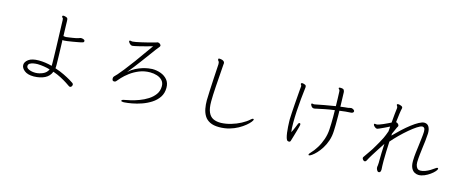

<svg xmlns="http://www.w3.org/2000/svg" viewBox="-45 -1409 5089 2129"><g transform="rotate(15 2500.0 -344.0)"><path d="M345 8H349Q421 6 472 -19.5Q523 -45 544 -99Q596 -81 637.5 -59Q679 -37 707.5 -18.5Q736 0 747 8Q755 15 764 15Q778 15 786 -2Q789 -8 789 -14Q789 -26 779 -33Q770 -40 739 -58.5Q708 -77 661 -100Q614 -123 556 -142Q557 -147 557.5 -157.5Q558 -168 558 -183Q558 -223 555.5 -294Q553 -365 550 -465Q554 -464 558.5 -463.5Q563 -463 567 -463Q579 -463 607 -467Q635 -471 667 -476.5Q699 -482 723 -486.5Q747 -491 751 -492Q762 -495 775 -498.5Q788 -502 788 -515V-519Q787 -528 773.5 -533.5Q760 -539 746 -539Q741 -539 736 -538Q731 -537 720 -532Q712 -528 694 -524.5Q676 -521 654.5 -517.5Q633 -514 615 -511.5Q597 -509 588 -508Q585 -507 582 -507Q579 -507 576 -507Q569 -507 562 -508Q555 -509 549 -510Q547 -576 545.5 -625Q544 -674 544 -681Q544 -704 538.5 -712Q533 -720 516 -724Q503 -728 493 -728Q479 -728 479 -717Q479 -709 487 -703.5Q495 -698 495 -678Q495 -674 496 -642.5Q497 -611 498.5 -563Q500 -515 502 -458.5Q504 -402 505.5 -347Q507 -292 508 -247.5Q509 -203 509 -178Q509 -170 508.5 -164.5Q508 -159 508 -157Q471 -167 433 -172.5Q395 -178 357 -178Q278 -178 239.5 -149.5Q201 -121 201 -86Q201 -51 238 -21.5Q275 8 345 8ZM356 -36H352Q311 -36 280 -49.5Q249 -63 249 -85Q249 -106 266.5 -116.5Q284 -127 308 -131Q332 -135 351 -135H357Q392 -134 427.5 -128.5Q463 -123 497 -113Q479 -73 437.5 -55Q396 -37 356 -36Z M1379 26H1389Q1425 24 1477.5 14.5Q1530 5 1586 -14.5Q1642 -34 1691 -65.5Q1740 -97 1770.5 -142.5Q1801 -188 1801 -251Q1801 -307 1771 -342.5Q1741 -378 1694.5 -395Q1648 -412 1597 -412Q1583 -412 1554 -408Q1525 -404 1488 -393Q1451 -382 1410.5 -361.5Q1370 -341 1334 -308Q1361 -340 1394 -383Q1427 -426 1461 -471.5Q1495 -517 1525 -558Q1555 -599 1576.5 -628Q1598 -657 1606 -665Q1616 -676 1616 -685Q1616 -693 1605 -703Q1594 -713 1580 -713Q1572 -713 1560 -707Q1556 -706 1532.5 -699.5Q1509 -693 1475.5 -684.5Q1442 -676 1407 -668Q1372 -660 1343.5 -654.5Q1315 -649 1303 -649Q1292 -649 1286 -651Q1280 -653 1276 -653Q1274 -653 1270.5 -650Q1267 -647 1267 -642Q1267 -639 1273.5 -629.5Q1280 -620 1290.5 -611.5Q1301 -603 1314 -603Q1321 -603 1342.5 -607.5Q1364 -612 1393 -619Q1422 -626 1451.5 -634Q1481 -642 1505 -648.5Q1529 -655 1539 -658Q1451 -532 1392 -452Q1333 -372 1296 -325.5Q1259 -279 1238.5 -256Q1218 -233 1206 -222Q1198 -214 1198 -200Q1198 -196 1198.5 -192Q1199 -188 1200 -184Q1204 -169 1222 -169Q1236 -169 1243 -178Q1255 -193 1284 -224.5Q1313 -256 1357.5 -289.5Q1402 -323 1459 -346.5Q1516 -370 1584 -370Q1626 -370 1663 -358Q1700 -346 1723.5 -320.5Q1747 -295 1747 -254Q1747 -200 1718 -160Q1689 -120 1644 -91.5Q1599 -63 1549 -44.5Q1499 -26 1455 -15.5Q1411 -5 1386 -1Q1370 1 1362 6Q1354 11 1354 16Q1354 26 1379 26Z M2487 -32H2477Q2429 -32 2393.5 -49.5Q2358 -67 2338.5 -111Q2319 -155 2319 -232V-236Q2319 -300 2326 -404.5Q2333 -509 2344 -658Q2344 -663 2345 -668.5Q2346 -674 2346 -678Q2346 -693 2335.5 -701Q2325 -709 2311.5 -712.5Q2298 -716 2288 -716Q2274 -716 2273 -709V-705Q2273 -694 2281.5 -686.5Q2290 -679 2290 -656V-649Q2285 -568 2280.5 -490Q2276 -412 2273 -345.5Q2270 -279 2269 -233Q2269 -184 2277.5 -138.5Q2286 -93 2308 -57.5Q2330 -22 2371 -1.5Q2412 19 2476 19Q2539 19 2593 3.5Q2647 -12 2690 -36Q2733 -60 2764 -85.5Q2795 -111 2811 -131.5Q2827 -152 2827 -160Q2827 -168 2819 -168Q2808 -168 2793 -153Q2759 -122 2708 -95Q2657 -68 2599 -51Q2541 -34 2487 -32Z M3841 -565H3839Q3830 -565 3821.5 -562Q3813 -559 3804 -558Q3785 -557 3763 -554Q3741 -551 3718 -548L3713 -715Q3712 -726 3705 -738.5Q3698 -751 3663 -751Q3649 -751 3647 -745V-743Q3647 -735 3654.5 -730.5Q3662 -726 3663 -708Q3665 -672 3666 -629.5Q3667 -587 3668 -541Q3603 -531 3539 -519Q3475 -507 3436 -499Q3432 -498 3426 -498Q3420 -498 3416 -499.5Q3412 -501 3408 -501Q3407 -501 3401 -499Q3398 -498 3398 -492Q3398 -485 3409 -469Q3420 -453 3440 -453Q3447 -453 3453.5 -455Q3460 -457 3467 -458Q3507 -467 3560 -477.5Q3613 -488 3669 -495Q3669 -476 3669.5 -456Q3670 -436 3670 -417Q3670 -378 3669 -341.5Q3668 -305 3666 -273Q3663 -216 3644 -159.5Q3625 -103 3595 -54Q3565 -5 3529 32Q3514 47 3514 56Q3514 63 3522 63Q3531 63 3553 48Q3575 33 3602 4.5Q3629 -24 3655 -65Q3681 -106 3698.5 -158Q3716 -210 3718 -271Q3720 -306 3720 -338.5Q3720 -371 3720 -402Q3720 -428 3720 -452.5Q3720 -477 3719 -502Q3754 -507 3788 -510.5Q3822 -514 3851 -515Q3862 -516 3870 -522Q3878 -528 3878 -537Q3878 -541 3877 -543Q3874 -551 3862.5 -557.5Q3851 -564 3841 -565ZM3332 -256H3330Q3326 -256 3321 -253Q3316 -250 3313 -242Q3308 -230 3295 -198Q3282 -166 3265 -134Q3259 -173 3259 -240Q3259 -301 3263 -373.5Q3267 -446 3274 -517Q3281 -588 3288 -645Q3289 -650 3289 -653.5Q3289 -657 3289 -660Q3289 -672 3283.5 -677.5Q3278 -683 3264 -687Q3257 -689 3252.5 -690Q3248 -691 3243 -691Q3232 -691 3230 -684Q3230 -683 3229.5 -682Q3229 -681 3229 -680Q3229 -674 3234 -669Q3239 -664 3239 -655V-651Q3238 -648 3235.5 -617.5Q3233 -587 3229.5 -540.5Q3226 -494 3222 -442.5Q3218 -391 3215.5 -344.5Q3213 -298 3212 -268Q3212 -266 3212.5 -242Q3213 -218 3215 -184.5Q3217 -151 3221.5 -116.5Q3226 -82 3233.5 -57.5Q3241 -33 3253 -29Q3259 -26 3267 -26Q3272 -26 3277 -29Q3282 -32 3285 -41Q3286 -45 3291.5 -63Q3297 -81 3304.5 -106.5Q3312 -132 3319.5 -158.5Q3327 -185 3332.5 -205.5Q3338 -226 3339 -233Q3339 -235 3339.5 -237Q3340 -239 3340 -240Q3340 -253 3332 -256Z M4700 -173V-176Q4701 -217 4706 -262Q4711 -307 4716 -347Q4721 -382 4726 -426Q4731 -470 4733 -510V-521Q4733 -562 4716.5 -589.5Q4700 -617 4666 -618H4664Q4640 -618 4603 -598Q4566 -578 4522.5 -544.5Q4479 -511 4434 -469.5Q4389 -428 4347 -385Q4347 -391 4347.5 -396.5Q4348 -402 4348 -407Q4363 -439 4374 -465.5Q4385 -492 4392 -501Q4394 -503 4394 -509Q4394 -518 4385 -528.5Q4376 -539 4359 -543Q4366 -605 4371 -642.5Q4376 -680 4383 -709V-713Q4383 -726 4364 -733.5Q4345 -741 4331 -741Q4320 -741 4318 -735Q4318 -734 4317.5 -733.5Q4317 -733 4317 -732Q4317 -726 4323 -718.5Q4329 -711 4329 -699V-694Q4325 -670 4321 -625.5Q4317 -581 4312 -525Q4297 -518 4275 -507Q4253 -496 4229.5 -486Q4206 -476 4186.5 -469Q4167 -462 4157 -462Q4150 -462 4145 -463Q4140 -464 4136 -464Q4131 -464 4129.5 -460.5Q4128 -457 4128 -455Q4128 -445 4143.5 -431Q4159 -417 4172 -417Q4177 -417 4200.5 -427Q4224 -437 4254 -451.5Q4284 -466 4308 -478Q4307 -465 4306.5 -450.5Q4306 -436 4304 -422Q4287 -373 4270.5 -338.5Q4254 -304 4238.5 -278Q4223 -252 4209 -227Q4181 -178 4156 -144Q4131 -110 4109 -76Q4105 -71 4105 -64Q4105 -53 4115 -43Q4125 -33 4132 -33Q4146 -33 4153 -46Q4170 -79 4195.5 -120Q4221 -161 4248 -202.5Q4275 -244 4296 -276Q4293 -222 4291.5 -172.5Q4290 -123 4290 -86V-59Q4290 -36 4288 -28Q4286 -20 4285 -8V-6Q4285 10 4293.5 26Q4302 42 4315 43Q4329 43 4333.5 33Q4338 23 4339 11V4Q4339 -7 4338 -15.5Q4337 -24 4337 -34Q4337 -48 4336.5 -62.5Q4336 -77 4336 -93Q4336 -141 4338 -198.5Q4340 -256 4343 -315Q4378 -356 4422.5 -400Q4467 -444 4512.5 -482.5Q4558 -521 4595.5 -545.5Q4633 -570 4653 -571H4655Q4669 -571 4677 -559.5Q4685 -548 4685 -521V-516Q4684 -485 4678.5 -442.5Q4673 -400 4667 -347Q4663 -317 4657.5 -272Q4652 -227 4651 -178V-174Q4651 -123 4666 -94Q4681 -65 4704 -53Q4727 -41 4750 -41Q4782 -41 4816 -55.5Q4850 -70 4879 -91Q4908 -112 4925.5 -132Q4943 -152 4943 -162Q4943 -167 4940 -170Q4936 -172 4934 -172Q4930 -172 4924.5 -169Q4919 -166 4915 -163Q4894 -147 4866.5 -130.5Q4839 -114 4810.5 -103.5Q4782 -93 4758 -93Q4745 -93 4732 -98Q4720 -104 4710 -124Q4700 -144 4700 -173Z"/></g></svg>

Font: Klee One
Style: Regular
Weight: 400
Designer: Fontworks Inc.
Foundry: Fontworks Inc.
Version: Version 1.100